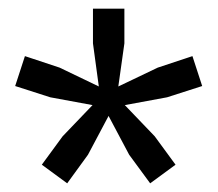

<svg xmlns="http://www.w3.org/2000/svg" viewBox="-20 -828 502 443"><path d="M268 -585.5 337 -513.5 385 -448 326.5 -405 278 -471 230.5 -560.5 183 -471 135 -405 76.5 -448 124.5 -513.5 193.5 -585.5 96 -603.5 15 -629.5 37.5 -698.5 117.5 -672 208 -628.5 194.5 -728V-808H267V-728L253 -628.5L344 -672L424 -698.5L446.5 -629.5L365.5 -603.5Z"/></svg>

Font: Encode Sans SemiCondensed SemiCondensed Medium
Style: Regular
Weight: 500
Width: 4
Designer: Multiple Designers
Foundry: Impallari Type
Version: Version 3.000; ttfautohint (v1.8.3) -l 8 -r 50 -G 200 -x 14 